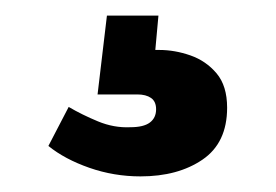

<svg xmlns="http://www.w3.org/2000/svg" viewBox="-20 -26 353 246"><path d="M160 200Q126 200 94.5 189Q63 178 42 161L68 111Q85 121 105.5 129.5Q126 138 147 137Q164 137 172 131Q180 125 180 114Q180 104 173.5 99.5Q167 95 156 95H105L117 -6H183L179 38H184Q204 38 224 45Q244 52 257.5 68Q271 84 271 112Q271 157 239.5 178.5Q208 200 160 200Z"/></svg>

Font: Montagu Slab 144pt
Style: Bold
Weight: 700
Designer: Florian Karsten
Foundry: Florian Karsten
Version: Version 1.000